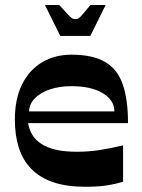

<svg xmlns="http://www.w3.org/2000/svg" viewBox="-20 -717 552 748"><path d="M312.4 10.6Q238.8 10.6 186.7 -7.3Q134.7 -25.3 101.7 -59.3Q68.6 -93.3 53.3 -141.6Q37.9 -190 37.9 -250.7Q37.9 -331.6 65.9 -388.1Q93.9 -444.7 143.9 -474.3Q193.9 -504 258 -504Q341 -504 389.4 -475.7Q437.7 -447.4 458.2 -388.4Q478.7 -329.4 478.7 -237.3H89.4Q93.4 -212.4 105.9 -191.8Q118.4 -171.2 141.1 -156.4Q163.8 -141.7 197.7 -133.7Q231.7 -125.8 279 -125.8Q323.7 -125.8 364.9 -131.9Q406.1 -138.1 459.5 -150.8V-9Q424.5 1.3 391.5 6Q358.5 10.6 312.4 10.6ZM425.6 -283Q425.6 -326.9 380.3 -354.1Q335 -381.3 258 -381.3Q212 -381.3 174.9 -368.9Q137.7 -356.4 116 -334.3Q94.4 -312.2 93.1 -283ZM214.9 -576.9 155.1 -697.4H210.9Q235.6 -670 246.3 -658.7Q257 -647.4 262 -645Q267 -642.7 273.3 -642.7Q280.7 -642.7 285.2 -645Q289.7 -647.4 299.7 -658.7Q309.7 -670 332.4 -697.4H391.5L331.8 -576.9Z"/></svg>

Font: Ojuju ExtraLight
Style: Regular
Weight: 200
Designer: Chisaokwu Joboson, Mirko Velimirovic
Foundry: Udi Foundry
Version: Version 1.000